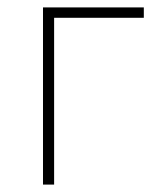

<svg xmlns="http://www.w3.org/2000/svg" viewBox="-20 -498 434 518"><path d="M96 0V-478H368V-450H126V0Z"/></svg>

Font: Source Sans 3 VF
Style: Regular
Weight: 200
Designer: Paul D. Hunt
Foundry: Adobe
Version: Version 3.046;hotconv 1.0.118;makeotfexe 2.5.65603